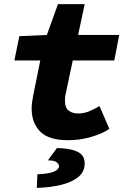

<svg xmlns="http://www.w3.org/2000/svg" viewBox="-20 -670 640 934"><path d="M310 12Q217 12 175.5 -30Q134 -72 134 -142Q134 -157 136 -172Q138 -187 142 -208L176 -376H50L74 -494L208 -500L262 -650H392L360 -500H560L536 -376H334L300 -216Q297 -203 296.5 -195.5Q296 -188 296 -180Q296 -146 314 -132Q332 -118 360 -118Q389 -118 416 -129.5Q443 -141 464 -154L512 -43Q478 -20 424 -4Q370 12 310 12ZM159 244 162 178Q220 175 243.5 164.5Q267 154 267 138Q267 129 256 119.5Q245 110 213 110L257 50Q313 52 342 62Q371 72 381.5 88Q392 104 392 124Q392 165 361.5 190.5Q331 216 278.5 229Q226 242 159 244Z"/></svg>

Font: Source Code Pro ExtraLight Black
Style: Italic
Weight: 900
Italic angle: -11°
Monospace: yes
Version: Version 1.016;hotconv 1.0.116;makeotfexe 2.5.65601